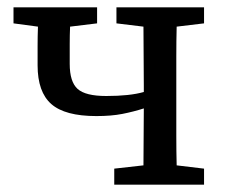

<svg xmlns="http://www.w3.org/2000/svg" viewBox="-20 -506 621 526"><path d="M299 -442V-486H539V-442L464 -433Q463 -394 463 -350.5Q463 -307 463 -271V-215Q463 -178 463 -134.5Q463 -91 464 -53L539 -44V0H293V-44L373 -53Q373 -91 373.5 -132.5Q374 -174 374 -209Q346 -200 315.5 -194Q285 -188 244 -188Q158 -188 120.5 -221Q83 -254 83 -327Q83 -353 83 -380Q83 -407 84 -433L17 -442V-486H246V-442L172 -433Q171 -410 171 -385Q171 -360 171 -331Q171 -282 192.5 -262.5Q214 -243 271 -243Q336 -243 374 -254V-271Q374 -308 373.5 -351.5Q373 -395 373 -433Z"/></svg>

Font: Source Serif 4 SmText
Style: Regular
Weight: 400
Designer: Frank Grießhammer
Foundry: Adobe
Version: Version 4.005;hotconv 1.1.0;makeotfexe 2.6.0